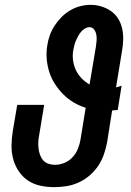

<svg xmlns="http://www.w3.org/2000/svg" viewBox="-20 -763 540 791"><path d="M204 8Q174 8 146 2Q118 -4 95 -19.5Q72 -35 56.5 -58.5Q41 -82 34 -109Q27 -136 27.5 -165.5Q28 -195 33 -225L51 -331H162L142 -210Q139 -195 138 -181Q137 -167 138.5 -153Q140 -139 144.5 -126Q149 -113 157.5 -103Q166 -93 179 -88.5Q192 -84 206 -84Q226 -84 245.5 -92Q265 -100 279.5 -116Q294 -132 301.5 -151.5Q309 -171 312 -190L333 -319Q307 -327 283.5 -341Q260 -355 241 -374Q222 -393 207 -416Q192 -439 183.5 -465Q175 -491 172.5 -519.5Q170 -548 175 -577Q178 -598 185.5 -618.5Q193 -639 205.5 -658Q218 -677 234 -693Q250 -709 269.5 -720.5Q289 -732 310.5 -737.5Q332 -743 353 -743Q376 -743 397.5 -736.5Q419 -730 437 -717.5Q455 -705 466.5 -686.5Q478 -668 483 -646.5Q488 -625 487.5 -601.5Q487 -578 483 -555L458 -403Q464 -404 470 -406Q476 -408 481 -410L465 -310Q459 -310 453.5 -309Q448 -308 442 -308L421 -175Q416 -150 407.5 -125.5Q399 -101 384 -79Q369 -57 348.5 -39.5Q328 -22 303.5 -11Q279 0 253.5 4Q228 8 204 8ZM349 -415 375 -570Q377 -583 378 -595.5Q379 -608 377 -619.5Q375 -631 368 -641Q361 -651 349 -651Q349 -651 349 -651Q349 -651 349 -651Q339 -651 330 -645.5Q321 -640 314 -632Q307 -624 302 -614.5Q297 -605 293 -596Q289 -587 286.5 -577Q284 -567 282 -557Q278 -536 281 -514Q284 -492 293 -473.5Q302 -455 316.5 -440Q331 -425 349 -415Z"/></svg>

Font: Iosevka Slab Heavy
Style: Italic
Weight: 900
Italic angle: -9°
Monospace: yes
Designer: Belleve Invis
Foundry: Belleve Invis
Version: Version 11.1.0; ttfautohint (v1.8.3)